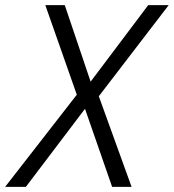

<svg xmlns="http://www.w3.org/2000/svg" viewBox="-23 -730 679 750"><path d="M-3 0 277 -360 154 -710H230L331 -411L556 -710H636L363 -354L491 0H415L309 -305L78 0Z"/></svg>

Font: Geist Mono Light
Style: Italic
Weight: 300
Italic angle: -12°
Monospace: yes
Designer: Basement.studio, Andrés Briganti, Mateo Zaragoza
Foundry: Basement.studio, Vercel, Andrés Briganti, Guido Ferreyra, Mateo Zaragoza
Version: Version 1.500; ttfautohint (v1.8.4.7-5d5b)